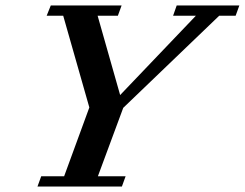

<svg xmlns="http://www.w3.org/2000/svg" viewBox="-20 -683 896 703"><path d="M117.2 0 130.9 -37.6H214.8L307.1 -289.6L211.4 -625.5H150.9L166 -663.1H425.3L411.6 -625.5H337.4L419.9 -335L697.3 -625.5H613.8L627 -663.1H856.4L842.8 -625.5H782.7L431.2 -288.1L338.4 -37.6H439.9L426.3 0Z"/></svg>

Font: Elstob 8pt SemiBold
Style: Italic
Weight: 600
Italic angle: -20°
Designer: Peter S. Baker
Version: Version 1.015